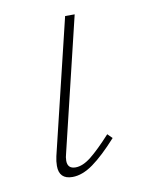

<svg xmlns="http://www.w3.org/2000/svg" viewBox="-57 -450 364 495"><g transform="rotate(-10 125.0 -202.0)"><path d="M59 -31Q59 -43 62 -56L147 -408H172L88 -59Q85 -49 85 -40Q85 -19 106 -19Q125 -19 147 -36.5Q169 -54 201 -89L213 -77Q177 -37 148.5 -16.5Q120 4 94 4Q59 4 59 -31Z"/></g></svg>

Font: Ysabeau Infant Extralight
Style: Italic
Weight: 200
Italic angle: -12°
Designer: Christian Thalmann (Catharsis Fonts)
Version: Version 0.003